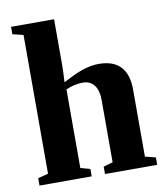

<svg xmlns="http://www.w3.org/2000/svg" viewBox="-79 -760 714 826"><g transform="rotate(-10 278.0 -347.0)"><path d="M212.9 -495.1Q212.9 -462.9 210 -418.9L243.7 -436Q313 -471.2 368.2 -471.2Q495.1 -471.2 495.1 -335.9V-43.9L541 -32.2V0H313V-32.2L354 -43.9V-316.9Q354 -357.9 336.7 -380.9Q319.3 -403.8 287.1 -403.8Q250 -403.8 212.9 -387.2V-43.9L254.9 -32.2V0H26.9V-32.2L71.8 -43.9V-649.9L24.9 -661.6V-693.8H212.9Z"/></g></svg>

Font: Tinos
Style: Bold
Weight: 700
Designer: Steve Matteson
Foundry: Monotype Imaging Inc.
Version: Version 1.23